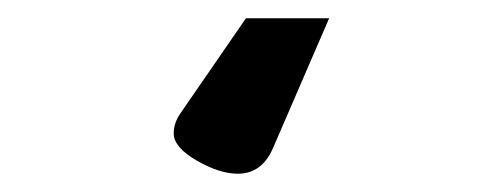

<svg xmlns="http://www.w3.org/2000/svg" viewBox="-20 -30 540 210"><path d="M340 -10 279 131Q267 160 240 160Q220 160 195 145.5Q170 131 170 116Q170 104 178 93L249 -10Z"/></svg>

Font: Quicksand
Style: Bold
Weight: 700
Designer: Andrew Paglinawan
Foundry: Andrew Paglinawan
Version: 1.002